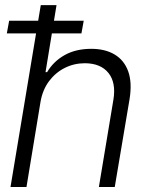

<svg xmlns="http://www.w3.org/2000/svg" viewBox="-20 -748 593 768"><path d="M142.1 -340.8 85.9 0H22L143.1 -727.5H206.1L162.1 -459.5H168.5Q193.8 -502.4 238.5 -527.6Q283.2 -552.7 345.2 -552.7Q400.4 -552.7 438.5 -530Q476.6 -507.3 492.7 -462.9Q508.8 -418.5 498.5 -353L439 0H375.5L433.6 -349.1Q444.8 -417 414.1 -455.8Q383.3 -494.6 319.8 -495.1Q276.4 -495.1 239 -476.3Q201.7 -457.5 176 -423.1Q150.4 -388.7 142.1 -340.8ZM7.3 -614.3 16.6 -665H314.9L305.7 -614.3Z"/></svg>

Font: Inter Tight Light
Style: Italic
Weight: 300
Italic angle: -9.39999°
Designer: Rasmus Andersson
Foundry: rsms
Version: Version 3.004